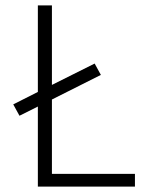

<svg xmlns="http://www.w3.org/2000/svg" viewBox="-20 -690 590 710"><path d="M120 0V-296L52 -262L29 -304L120 -350V-670H172V-376L330 -455L353 -413L172 -322V-47H479V0Z"/></svg>

Font: Lode Dark Term
Style: Regular
Weight: 400
Monospace: yes
Designer: Belleve Invis
Foundry: Belleve Invis
Version: Version 29.2.0